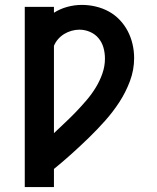

<svg xmlns="http://www.w3.org/2000/svg" viewBox="-20 -763 640 783"><path d="M81 0V-735H200V-711Q225 -727 254.5 -735Q284 -743 314 -743Q342 -743 370 -736.5Q398 -730 423 -716.5Q448 -703 468 -682Q488 -661 501 -636Q514 -611 520.5 -583Q527 -555 527 -526Q527 -478 510 -432.5Q493 -387 467 -347Q441 -307 409 -271Q377 -235 342.5 -201.5Q308 -168 272.5 -136Q237 -104 200 -74V0ZM200 -220Q223 -242 246 -263.5Q269 -285 291 -308Q313 -331 333.5 -355Q354 -379 370.5 -406Q387 -433 397.5 -463Q408 -493 408 -524Q408 -547 402 -568.5Q396 -590 382 -607Q368 -624 347 -633Q326 -642 304 -642Q288 -642 272 -637.5Q256 -633 242 -624.5Q228 -616 217 -603.5Q206 -591 200 -576Z"/></svg>

Font: Iosevka Curly Extended
Style: Bold
Weight: 700
Width: 7
Monospace: yes
Designer: Belleve Invis
Foundry: Belleve Invis
Version: Version 11.1.0; ttfautohint (v1.8.3)